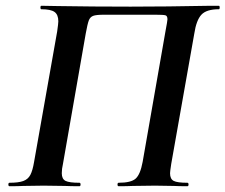

<svg xmlns="http://www.w3.org/2000/svg" viewBox="-20 -645 781 665"><path d="M629 0Q599 0 582 -1L517 -2L440 -1Q422 0 391 0Q387 0 387 -6Q387 -12 391 -12Q434 -12 450 -26.5Q466 -41 474 -84L553 -536Q560 -573 560 -578Q560 -590 553 -592Q546 -594 519 -594H339Q313 -594 302.5 -590Q292 -586 287.5 -574Q283 -562 277 -529L198 -77Q194 -60 194 -45Q194 -25 207 -18.5Q220 -12 255 -12Q259 -12 259 -6Q259 0 255 0Q224 0 205 -1L131 -2L61 -1Q43 0 13 0Q9 0 9 -6Q9 -12 13 -12Q44 -12 60.5 -18Q77 -24 85 -39Q93 -54 98 -84L178 -536Q182 -564 182 -571Q182 -594 169 -603.5Q156 -613 123 -613Q120 -613 120 -619Q120 -625 123 -625Q153 -625 181 -624Q301 -622 432 -622Q553 -622 709 -625H738Q741 -625 741 -619Q741 -613 738 -613Q695 -613 677.5 -594Q660 -575 653 -529L573 -77Q569 -51 569 -45Q569 -25 581.5 -18.5Q594 -12 629 -12Q633 -12 633 -6Q633 0 629 0Z"/></svg>

Font: Cormorant Garamond
Style: Bold Italic
Weight: 700
Italic angle: -10°
Designer: Christian Thalmann (Catharsis Fonts)
Foundry: Catharsis Fonts
Version: Version 4.000